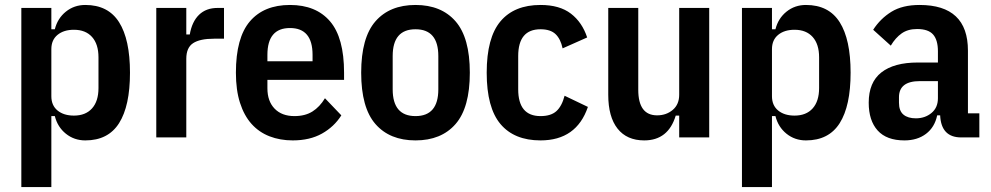

<svg xmlns="http://www.w3.org/2000/svg" viewBox="-20 -554 3996 774"><path d="M66 -522H187V-436H201Q212 -480 245.5 -507Q279 -534 324 -534Q416 -534 460 -464.5Q504 -395 504 -261Q504 -127 460 -57.5Q416 12 324 12Q279 12 245.5 -15Q212 -42 201 -86H187V200H66ZM278 -88Q325 -88 351 -117Q377 -146 377 -199V-323Q377 -376 351 -405Q325 -434 278 -434Q237 -434 212 -413.5Q187 -393 187 -356V-166Q187 -129 212 -108.5Q237 -88 278 -88Z M610 0V-522H731V-415H745Q754 -467 782.5 -494.5Q811 -522 857 -522H883V-398H843Q786 -398 758.5 -380Q731 -362 731 -317V0Z M1160 12Q1109 12 1066.5 -4.5Q1024 -21 994 -54.5Q964 -88 947.5 -139.5Q931 -191 931 -261Q931 -402 987.5 -468Q1044 -534 1149 -534Q1254 -534 1310.5 -468Q1367 -402 1367 -261V-232H1058V-198Q1058 -146 1087 -116Q1116 -86 1167 -86Q1210 -86 1239.5 -104.5Q1269 -123 1290 -158L1356 -89Q1327 -43 1278 -15.5Q1229 12 1160 12ZM1149 -441Q1058 -441 1058 -333V-307H1240V-333Q1240 -441 1149 -441Z M1655 12Q1551 12 1493.5 -54Q1436 -120 1436 -261Q1436 -402 1493.5 -468Q1551 -534 1655 -534Q1759 -534 1816.5 -468Q1874 -402 1874 -261Q1874 -120 1816.5 -54Q1759 12 1655 12ZM1655 -86Q1747 -86 1747 -194V-328Q1747 -436 1655 -436Q1563 -436 1563 -328V-194Q1563 -86 1655 -86Z M2159 12Q2053 12 1997.5 -54Q1942 -120 1942 -261Q1942 -402 1997.5 -468Q2053 -534 2159 -534Q2236 -534 2281.5 -499Q2327 -464 2347 -403L2248 -359Q2240 -397 2219.5 -416.5Q2199 -436 2159 -436Q2069 -436 2069 -328V-194Q2069 -86 2159 -86Q2201 -86 2223 -106Q2245 -126 2256 -168L2350 -123Q2304 12 2159 12Z M2718 -88H2704Q2674 12 2577 12Q2507 12 2469.5 -35.5Q2432 -83 2432 -172V-522H2553V-192Q2553 -89 2629 -89Q2666 -89 2692 -111Q2718 -133 2718 -172V-522H2839V0H2718Z M2971 -522H3092V-436H3106Q3117 -480 3150.5 -507Q3184 -534 3229 -534Q3321 -534 3365 -464.5Q3409 -395 3409 -261Q3409 -127 3365 -57.5Q3321 12 3229 12Q3184 12 3150.5 -15Q3117 -42 3106 -86H3092V200H2971ZM3183 -88Q3230 -88 3256 -117Q3282 -146 3282 -199V-323Q3282 -376 3256 -405Q3230 -434 3183 -434Q3142 -434 3117 -413.5Q3092 -393 3092 -356V-166Q3092 -129 3117 -108.5Q3142 -88 3183 -88Z M3855 0Q3774 0 3770 -89H3758Q3748 -41 3713 -14.5Q3678 12 3626 12Q3554 12 3518 -28Q3482 -68 3482 -140Q3482 -222 3533 -262Q3584 -302 3680 -302H3761V-347Q3761 -393 3741.5 -415Q3722 -437 3677 -437Q3640 -437 3615 -419.5Q3590 -402 3571 -370L3500 -434Q3529 -479 3573.5 -506.5Q3618 -534 3687 -534Q3882 -534 3882 -350V-97H3928V0ZM3672 -77Q3709 -77 3735 -98.5Q3761 -120 3761 -158V-227H3688Q3604 -227 3604 -162V-140Q3604 -107 3622 -92Q3640 -77 3672 -77Z"/></svg>

Font: IBM Plex Sans Condensed SemiBold
Style: Regular
Weight: 600
Width: 3
Designer: Mike Abbink, Paul van der Laan, Pieter van Rosmalen
Foundry: Bold Monday
Version: Version 1.3